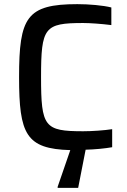

<svg xmlns="http://www.w3.org/2000/svg" viewBox="-20 -716 614 926"><path d="M258 190H357L393 6C438 5 487 0 521 -6V-93C482 -87 423 -83 381 -83C194 -83 178 -104 178 -344C178 -584 194 -605 381 -605C414 -605 470 -601 517 -595V-680C478 -690 409 -696 353 -696C108 -696 72 -632 72 -344C72 -69 105 2 319 8L258 185Z"/></svg>

Font: Saira UNSAM Medium SC
Style: Regular
Weight: 500
Designer: Hector Gatti with collaboration of the Omnibus-Type team
Foundry: Omnibus-Type
Version: Version 1.072;PS 001.072;hotconv 1.0.88;makeotf.lib2.5.64775